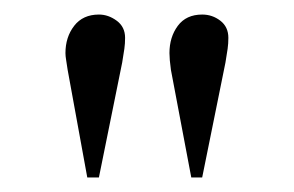

<svg xmlns="http://www.w3.org/2000/svg" viewBox="-20 -799 404 264"><path d="M100 -555 73 -703Q72 -710 71 -716Q70 -722 70 -726Q70 -748 82 -763.5Q94 -779 116 -779Q129 -779 140.5 -770.5Q152 -762 152 -747Q152 -739 151 -732Q150 -725 148 -713L116 -555ZM243 -555 215 -703Q214 -710 213.5 -716Q213 -722 213 -726Q213 -748 224.5 -763.5Q236 -779 258 -779Q272 -779 283 -770.5Q294 -762 294 -747Q294 -739 293 -732Q292 -725 290 -713L258 -555Z"/></svg>

Font: Literata 60pt Light
Style: Regular
Weight: 300
Designer: Latin by Veronika Burian and Jose Scaglione. Greek by Irene Vlachou. Cyrillic by Vera Evstafieva.
Foundry: TypeTogether
Version: Version 3.103;gftools[0.9.29]